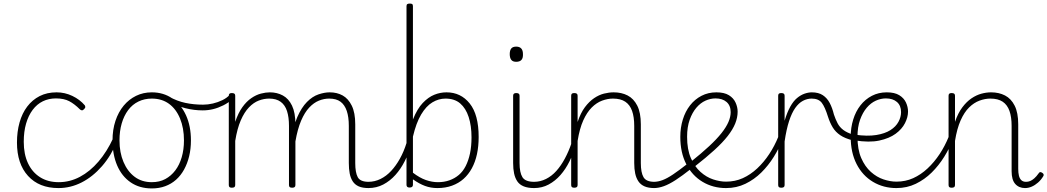

<svg xmlns="http://www.w3.org/2000/svg" viewBox="-20 -1036 5864 1075"><path d="M307 17Q199 17 137 -51Q75 -119 75 -238Q75 -299 89.5 -350.5Q104 -402 132.5 -439.5Q161 -477 202 -498Q243 -519 297 -519Q343 -519 385 -499Q427 -479 455 -446Q457 -442 457.5 -437Q458 -432 450 -424Q443 -417 437 -418.5Q431 -420 427 -424Q397 -454 367.5 -469.5Q338 -485 293 -485Q253 -485 220 -469Q187 -453 163 -421Q139 -389 126 -344Q113 -299 113 -242Q113 -173 136.5 -122.5Q160 -72 204 -44Q248 -16 309 -16Q318 -16 322.5 -11Q327 -6 327 0.5Q327 7 322 12Q317 17 307 17Z M307 17Q298 17 293.5 12Q289 7 289 0.5Q289 -6 294 -11Q299 -16 309 -16Q371 -16 427.5 -46Q484 -76 531.5 -131.5Q579 -187 614 -263Q618 -271 625 -271Q632 -271 637 -265.5Q642 -260 638 -250Q603 -165 551 -105.5Q499 -46 437 -14.5Q375 17 307 17Z M830 19Q761 19 711.5 -15Q662 -49 636 -109.5Q610 -170 610 -250Q610 -310 626.5 -359.5Q643 -409 672.5 -444.5Q702 -480 742 -499.5Q782 -519 830 -519Q895 -519 944.5 -485Q994 -451 1021.5 -390.5Q1049 -330 1049 -250Q1049 -202 1039 -161Q1029 -120 1010.5 -86.5Q992 -53 965.5 -29.5Q939 -6 905 6.5Q871 19 830 19ZM830 -16Q873 -16 905.5 -33.5Q938 -51 961.5 -82Q985 -113 997.5 -156Q1010 -199 1010 -250Q1010 -319 988 -372.5Q966 -426 926 -455Q886 -484 830 -484Q789 -484 755 -467.5Q721 -451 697.5 -419.5Q674 -388 661.5 -345Q649 -302 649 -250Q649 -182 671.5 -129Q694 -76 734 -46Q774 -16 830 -16Z M1115 -418Q1067 -418 1018.5 -430Q970 -442 918 -471Q911 -473 910 -478Q909 -483 911 -488Q913 -493 917.5 -495Q922 -497 928 -494Q971 -470 1017.5 -460Q1064 -450 1117 -450Q1144 -450 1172 -456.5Q1200 -463 1225.5 -475.5Q1251 -488 1266 -505Q1272 -511 1276.5 -510.5Q1281 -510 1284.5 -505.5Q1288 -501 1287.5 -494.5Q1287 -488 1282 -481Q1258 -460 1230 -446Q1202 -432 1173.5 -425Q1145 -418 1115 -418Z M2044 17Q2010 17 1988.5 7.5Q1967 -2 1955 -20.5Q1943 -39 1938 -64.5Q1933 -90 1933 -123V-331Q1933 -381 1921.5 -415Q1910 -449 1886.5 -466.5Q1863 -484 1823 -484Q1794 -484 1765.5 -472.5Q1737 -461 1711.5 -434Q1686 -407 1666 -360.5Q1646 -314 1634 -244H1612Q1621 -327 1644.5 -380.5Q1668 -434 1698.5 -465Q1729 -496 1763 -507.5Q1797 -519 1826 -519Q1867 -519 1898.5 -501.5Q1930 -484 1949.5 -444.5Q1969 -405 1969 -340V-123Q1969 -70 1983 -44Q1997 -18 2044 -18Q2050 -18 2053.5 -12.5Q2057 -7 2057 -0.5Q2057 6 2054 11.5Q2051 17 2044 17ZM1278 15Q1269 15 1265 11.5Q1261 8 1261 0V-500Q1261 -508 1265 -511.5Q1269 -515 1278 -515Q1288 -515 1292.5 -511.5Q1297 -508 1297 -500V-354Q1314 -404 1337 -436Q1360 -468 1387 -486.5Q1414 -505 1441 -512Q1468 -519 1491 -519Q1531 -519 1563.5 -501.5Q1596 -484 1615 -444.5Q1634 -405 1634 -340V0Q1634 8 1629.5 11.5Q1625 15 1616 15Q1606 15 1602 11.5Q1598 8 1598 0V-331Q1598 -380 1587 -414Q1576 -448 1551.5 -466Q1527 -484 1487 -484Q1458 -484 1429 -473Q1400 -462 1374 -435Q1348 -408 1328 -362Q1308 -316 1297 -247V0Q1297 8 1292.5 11.5Q1288 15 1278 15Z M2042 17Q2033 17 2028 11.5Q2023 6 2023 -0.5Q2023 -7 2028 -12.5Q2033 -18 2042 -18Q2078 -18 2110.5 -34Q2143 -50 2170 -79Q2197 -108 2219 -147.5Q2241 -187 2256 -235Q2259 -243 2266 -244Q2273 -245 2279 -240Q2285 -235 2282 -225Q2268 -177 2246 -133.5Q2224 -90 2194 -56.5Q2164 -23 2126 -3Q2088 17 2042 17Z M2273 14Q2264 14 2260 10Q2256 6 2256 -1V-1001Q2256 -1010 2260.5 -1013Q2265 -1016 2275 -1016Q2284 -1016 2288 -1013Q2292 -1010 2292 -1001V-367Q2316 -427 2347 -459.5Q2378 -492 2411.5 -505.5Q2445 -519 2480 -519Q2560 -519 2610 -456.5Q2660 -394 2660 -269Q2660 -217 2650.5 -173Q2641 -129 2622 -94Q2603 -59 2575.5 -34.5Q2548 -10 2511 3.5Q2474 17 2429 17Q2392 17 2359.5 5Q2327 -7 2292 -32V-1Q2292 6 2287.5 10Q2283 14 2273 14ZM2292 -69Q2330 -40 2364.5 -28Q2399 -16 2432 -16Q2467 -16 2496.5 -26.5Q2526 -37 2549 -56.5Q2572 -76 2587.5 -106.5Q2603 -137 2611.5 -177Q2620 -217 2620 -267Q2620 -332 2604 -381Q2588 -430 2556.5 -457Q2525 -484 2474 -484Q2436 -484 2401 -463Q2366 -442 2338 -395Q2310 -348 2292 -271Z M2971 17Q2936 17 2912.5 7.5Q2889 -2 2876.5 -20.5Q2864 -39 2858.5 -64.5Q2853 -90 2853 -123V-500Q2853 -508 2857.5 -511.5Q2862 -515 2870 -515Q2880 -515 2884.5 -511.5Q2889 -508 2889 -500V-123Q2889 -70 2905 -44Q2921 -18 2971 -18Q2978 -18 2981 -12.5Q2984 -7 2984 -0.5Q2984 6 2981 11.5Q2978 17 2971 17ZM2870 -690Q2851 -690 2842.5 -701Q2834 -712 2834 -733Q2834 -754 2842.5 -764.5Q2851 -775 2870 -775Q2889 -775 2898.5 -764.5Q2908 -754 2908 -733Q2909 -711 2899.5 -700.5Q2890 -690 2870 -690Z M2970 17Q2961 17 2956 11.5Q2951 6 2951 -0.5Q2951 -7 2956 -12.5Q2961 -18 2970 -18Q3005 -18 3037 -34Q3069 -50 3095 -79Q3121 -108 3142.5 -148Q3164 -188 3180 -235Q3182 -244 3189.5 -244.5Q3197 -245 3202 -239Q3207 -233 3204 -223Q3190 -176 3168.5 -132.5Q3147 -89 3118 -56Q3089 -23 3052 -3Q3015 17 2970 17Z M3644 17Q3611 17 3589 7.5Q3567 -2 3554.5 -20.5Q3542 -39 3536.5 -64.5Q3531 -90 3531 -123V-331Q3531 -381 3519 -415Q3507 -449 3481 -466.5Q3455 -484 3412 -484Q3382 -484 3351 -472.5Q3320 -461 3293 -434Q3266 -407 3245.5 -361.5Q3225 -316 3214 -247V0Q3214 8 3209.5 11.5Q3205 15 3195 15Q3186 15 3182 11.5Q3178 8 3178 0V-500Q3178 -508 3182 -511.5Q3186 -515 3195 -515Q3205 -515 3209.5 -511.5Q3214 -508 3214 -500V-353Q3231 -404 3255 -436Q3279 -468 3306.5 -486.5Q3334 -505 3362 -512Q3390 -519 3416 -519Q3460 -519 3494 -501.5Q3528 -484 3548 -444.5Q3568 -405 3568 -340V-123Q3568 -70 3583 -44Q3598 -18 3644 -18Q3651 -18 3654.5 -12.5Q3658 -7 3658 -0.5Q3658 6 3654.5 11.5Q3651 17 3644 17Z M3641 17Q3632 17 3627 11.5Q3622 6 3622 -0.5Q3622 -7 3627 -12.5Q3632 -18 3641 -18Q3664 -18 3689.5 -27.5Q3715 -37 3748.5 -59.5Q3782 -82 3829 -119Q3834 -124 3840 -121.5Q3846 -119 3850 -113.5Q3854 -108 3854 -101.5Q3854 -95 3848 -90Q3800 -52 3763 -28Q3726 -4 3696.5 6.5Q3667 17 3641 17Z M3848 -130Q3908 -178 3950.5 -217.5Q3993 -257 4019.5 -290.5Q4046 -324 4058.5 -353Q4071 -382 4071 -408Q4071 -445 4048 -465Q4025 -485 3986 -485Q3958 -485 3930 -472.5Q3902 -460 3879 -433Q3856 -406 3841.5 -365.5Q3827 -325 3827 -270Q3827 -199 3848 -151Q3869 -103 3902 -73.5Q3935 -44 3973 -31.5Q4011 -19 4045 -19Q4055 -19 4059.5 -13Q4064 -7 4064 -0.5Q4064 6 4059.5 11.5Q4055 17 4045 17Q3972 17 3913.5 -18Q3855 -53 3822 -117.5Q3789 -182 3789 -270Q3789 -321 3803 -366.5Q3817 -412 3843.5 -446Q3870 -480 3907.5 -499.5Q3945 -519 3991 -519Q4035 -519 4061 -503Q4087 -487 4098.5 -461.5Q4110 -436 4110 -411Q4110 -378 4096.5 -344.5Q4083 -311 4054.5 -274.5Q4026 -238 3980 -196Q3934 -154 3870 -104Z M4045 17Q4037 17 4032 12Q4027 7 4027 0Q4027 -7 4032 -13Q4037 -19 4045 -19Q4096 -19 4139 -38.5Q4182 -58 4219.5 -93Q4257 -128 4287 -173.5Q4317 -219 4338 -271Q4343 -280 4350 -279Q4357 -278 4361.5 -272Q4366 -266 4363 -259Q4343 -207 4312.5 -158Q4282 -109 4242.5 -70Q4203 -31 4153.5 -7Q4104 17 4045 17Z M4354 15Q4345 15 4341 11.5Q4337 8 4337 0V-500Q4337 -508 4341 -511.5Q4345 -515 4354 -515Q4364 -515 4368.5 -511.5Q4373 -508 4373 -500V-360Q4387 -407 4404.5 -438.5Q4422 -470 4442.5 -487Q4463 -504 4484.5 -511.5Q4506 -519 4526 -519Q4532 -519 4535.5 -513.5Q4539 -508 4538.5 -501.5Q4538 -495 4534.5 -489.5Q4531 -484 4525 -484Q4499 -484 4475.5 -471.5Q4452 -459 4432.5 -431.5Q4413 -404 4398 -358Q4383 -312 4373 -244V0Q4373 8 4368.5 11.5Q4364 15 4354 15Z M4755 -250Q4711 -261 4684.5 -279Q4658 -297 4642.5 -322.5Q4627 -348 4616 -382Q4599 -437 4581 -460.5Q4563 -484 4524 -484Q4517 -484 4513.5 -489.5Q4510 -495 4510 -501.5Q4510 -508 4513.5 -513.5Q4517 -519 4525 -519Q4563 -519 4587 -503Q4611 -487 4625.5 -459.5Q4640 -432 4649 -395Q4658 -368 4669.5 -346Q4681 -324 4701.5 -308.5Q4722 -293 4757 -282Q4764 -280 4767 -274.5Q4770 -269 4769.5 -262.5Q4769 -256 4765 -252.5Q4761 -249 4755 -250Z M4766 -282Q4837 -272 4886 -280Q4935 -288 4965.5 -307.5Q4996 -327 5010.5 -354Q5025 -381 5025 -408Q5025 -445 5002 -465Q4979 -485 4940 -485Q4912 -485 4884 -472.5Q4856 -460 4833 -433Q4810 -406 4795.5 -365.5Q4781 -325 4781 -270Q4781 -199 4802 -151Q4823 -103 4856 -73.5Q4889 -44 4927 -31.5Q4965 -19 4999 -19Q5009 -19 5013.5 -13Q5018 -7 5018 -0.5Q5018 6 5013.5 11.5Q5009 17 4999 17Q4926 17 4867.5 -18Q4809 -53 4776 -117.5Q4743 -182 4743 -270Q4743 -321 4757 -366.5Q4771 -412 4797.5 -446Q4824 -480 4861.5 -499.5Q4899 -519 4945 -519Q4989 -519 5015 -503Q5041 -487 5052.5 -462Q5064 -437 5064 -411Q5064 -380 5047 -346.5Q5030 -313 4994.5 -287Q4959 -261 4903 -249Q4847 -237 4766 -250Z M4999 17Q4991 17 4986 12Q4981 7 4981 0Q4981 -7 4986 -13Q4991 -19 4999 -19Q5050 -19 5093 -38.5Q5136 -58 5173.5 -93Q5211 -128 5241 -173.5Q5271 -219 5292 -271Q5297 -280 5304 -279Q5311 -278 5315.5 -272Q5320 -266 5317 -259Q5297 -207 5266.5 -158Q5236 -109 5196.5 -70Q5157 -31 5107.5 -7Q5058 17 4999 17Z M5719 17Q5702 17 5688 11Q5674 5 5664 -6.5Q5654 -18 5649 -35.5Q5644 -53 5644 -77V-331Q5644 -381 5632 -415Q5620 -449 5594 -466.5Q5568 -484 5525 -484Q5495 -484 5464 -472.5Q5433 -461 5406 -434.5Q5379 -408 5358.5 -362Q5338 -316 5327 -247V0Q5327 8 5322.5 11.5Q5318 15 5308 15Q5299 15 5295 11.5Q5291 8 5291 0V-500Q5291 -508 5295 -511.5Q5299 -515 5308 -515Q5318 -515 5322.5 -511.5Q5327 -508 5327 -500V-354Q5344 -403 5368 -435Q5392 -467 5419.5 -485.5Q5447 -504 5475 -511.5Q5503 -519 5529 -519Q5573 -519 5607 -501.5Q5641 -484 5661 -444.5Q5681 -405 5681 -340V-91Q5681 -68 5685 -52Q5689 -36 5698.5 -27Q5708 -18 5725 -18Q5737 -18 5748 -22.5Q5759 -27 5771 -37.5Q5783 -48 5795 -65Q5799 -72 5804 -72.5Q5809 -73 5816 -68Q5821 -65 5823 -60Q5825 -55 5821 -49Q5809 -29 5792 -14Q5775 1 5756.5 9Q5738 17 5719 17Z"/></svg>

Font: Playwrite NG Modern Thin
Style: Regular
Weight: 250
Designer: Veronika Burian, José Scaglione
Foundry: TypeTogether
Version: Version 1.002